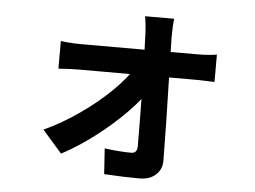

<svg xmlns="http://www.w3.org/2000/svg" viewBox="-50 -670 1076 810"><g transform="rotate(5 488.5 -265.0)"><path d="M651.6 -526.6 654.8 -393.6Q661.4 -158.7 662.6 -7.3Q663.3 30 637.3 53.6Q611.3 77.1 569.1 77.1Q502 77.1 418.5 72L411.4 -36.4Q441.2 -32.2 471.2 -30Q501.2 -27.8 523.7 -27.8Q537.1 -27.8 543.3 -35.3Q549.6 -42.7 549.6 -58.1Q549.6 -158 547.1 -292.4Q544.7 -426.8 540.5 -526.6Q539.1 -568.4 532.7 -606.7H656Q651.6 -578.9 651.6 -526.6ZM274.9 -465.8H769.8Q812.3 -465.8 848.4 -471.7V-356Q810.3 -357.4 774.7 -358.2H277.8Q240.2 -358.2 187.5 -354.5V-471.7Q203.9 -469 228.8 -467.4Q253.7 -465.8 274.9 -465.8ZM513.2 -393.6 575 -392.8 576.7 -300.5Q551.5 -255.9 495 -198.5Q438.5 -141.1 367.7 -87.3Q296.9 -33.4 229.7 1.7L147 -92.8Q223.9 -127.9 298.1 -180.2Q372.3 -232.4 429.3 -288.9Q486.3 -345.5 513.2 -393.6Z"/></g></svg>

Font: Min Sans VF VF
Style: Regular
Weight: 400
Designer: Jinseong-Kim, NotoSansCJK, Nunito
Foundry: Jinseong-Kim
Version: Version 1.420;Glyphs 3.1.2 (3151)